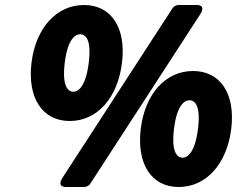

<svg xmlns="http://www.w3.org/2000/svg" viewBox="-20 -711 969 768"><path d="M259 -227C369 -227 451 -320 468 -460C485 -599 426 -691 316 -691C206 -691 123 -599 106 -460C89 -320 149 -227 259 -227ZM273 -344C254 -344 227 -363 239 -460C251 -557 282 -574 301 -574C320 -574 347 -557 335 -460C323 -363 292 -344 273 -344ZM317 37C325 37 336 32 341 24L781 -654C807 -695 764 -691 764 -691H694C686 -691 675 -686 670 -678L230 0C204 41 247 37 247 37ZM695 37C805 37 888 -56 905 -196C922 -335 862 -427 752 -427C642 -427 560 -335 543 -196C526 -56 585 37 695 37ZM710 -80C691 -80 664 -99 676 -196C688 -293 719 -310 738 -310C757 -310 784 -293 772 -196C760 -99 729 -80 710 -80Z"/></svg>

Font: Falling Sky
Style: BlkObl
Weight: 900
Designer: Paul D. Hunt
Foundry: Adobe Systems Incorporated
Version: Version 1.02